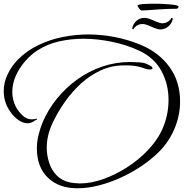

<svg xmlns="http://www.w3.org/2000/svg" viewBox="-182 -971 995 1031"><path d="M233 40Q134 40 75 -17Q16 -74 16 -174Q16 -209 24.5 -244.5Q33 -280 46 -312Q75 -381 123 -440.5Q171 -500 233 -544.5Q295 -589 367 -613.5Q439 -638 515 -638Q532 -638 560.5 -636.5Q589 -635 605 -628Q610 -626 623.5 -619Q637 -612 637 -604Q637 -600 631 -599Q625 -598 623 -598Q610 -598 600 -601.5Q590 -605 578 -609Q559 -615 538.5 -617.5Q518 -620 498 -620H485Q418 -620 360 -593.5Q302 -567 253.5 -523Q205 -479 166.5 -424Q128 -369 101 -312Q86 -281 77.5 -247Q69 -213 69 -178Q69 -137 82 -97Q95 -57 123 -28.5Q151 0 195 9Q208 11 221 12.5Q234 14 247 14Q307 14 373 -9.5Q439 -33 501 -73Q563 -113 611.5 -164Q660 -215 686 -269Q723 -348 723 -435Q723 -520 684.5 -590.5Q646 -661 567 -698Q500 -730 419.5 -746.5Q339 -763 265 -763Q201 -763 136.5 -749Q72 -735 17 -699Q-18 -676 -48.5 -640.5Q-79 -605 -97.5 -563Q-116 -521 -116 -477Q-116 -436 -98 -400Q-86 -376 -63 -353Q-40 -330 -11 -330Q-6 -330 -0.5 -331Q5 -332 10 -332Q12 -334 17 -334V-333Q17 -329 13.5 -327.5Q10 -326 6 -324Q-2 -318 -12 -313.5Q-22 -309 -33 -309Q-56 -309 -78.5 -323.5Q-101 -338 -118 -359.5Q-135 -381 -144 -400Q-162 -438 -162 -481Q-162 -529 -140.5 -573Q-119 -617 -86 -651Q-38 -699 24.5 -729Q87 -759 156 -772.5Q225 -786 291 -786Q363 -786 435 -772Q507 -758 574 -730Q671 -690 728 -611.5Q785 -533 785 -426Q785 -351 755 -280Q725 -209 672 -156Q633 -117 581 -81.5Q529 -46 469.5 -18.5Q410 9 349.5 24.5Q289 40 233 40ZM680 -813Q665 -813 647.5 -820.5Q630 -828 613.5 -835Q597 -842 583 -842Q565 -842 551.5 -832.5Q538 -823 535 -814Q527 -814 528 -819Q533 -844 551.5 -859.5Q570 -875 593 -875Q609 -875 626 -868Q643 -861 660 -853.5Q677 -846 690 -846Q707 -846 721 -855.5Q735 -865 737 -874Q746 -874 746 -869Q740 -844 721.5 -828.5Q703 -813 680 -813ZM578 -915Q573 -915 565 -925.5Q557 -936 556 -942L558 -943Q567 -948 587 -949.5Q607 -951 628.5 -951Q650 -951 661 -951Q672 -951 691 -950Q710 -949 729.5 -947.5Q749 -946 763 -943Q777 -940 777 -936Q777 -934 774.5 -929Q772 -924 766 -924Q740 -924 714.5 -923Q689 -922 664 -920Q643 -919 622 -917Q601 -915 578 -915Z"/></svg>

Font: Beau Rivage
Style: Regular
Weight: 400
Designer: Robert E. Leuschke
Foundry: Robert E. Leuschke
Version: Version 1.010; ttfautohint (v1.8.3)